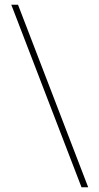

<svg xmlns="http://www.w3.org/2000/svg" viewBox="-20 -731 418 812"><path d="M324.7 61C324.7 61 353 61 353 61C353 61 56.2 -710.9 56.2 -710.9C56.2 -710.9 27.8 -710.9 27.8 -710.9C27.8 -710.9 324.7 61 324.7 61Z"/></svg>

Font: WOX
Style: Regular
Weight: 500
Designer: Google
Foundry: ""
Version: ""